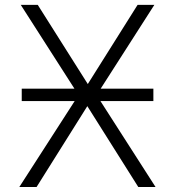

<svg xmlns="http://www.w3.org/2000/svg" viewBox="-20 -751 696 772"><path d="M67.4 -344.7V-394.5H279.3L63.5 -731.4H131.8L333 -413.1L533.2 -731.4H600.6L384.8 -394.5H596.7V-344.7H383.8L605.5 1H536.1L331.1 -324.2L127 1H57.6L280.3 -344.7Z"/></svg>

Font: Gen Shin Gothic Light
Style: Regular
Weight: 200
Designer: [Source Han Sans]
Ryoko NISHIZUKA  (kana & ideographs); Paul D. Hunt (Latin, Greek & Cyrillic); Wenlong ZHANG  (bopomofo
Version: Version 1.002.20150607